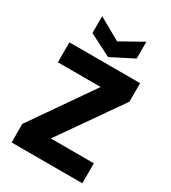

<svg xmlns="http://www.w3.org/2000/svg" viewBox="-222 -1052 1040 1166"><g transform="rotate(30 298.0 -469.5)"><path d="M546 -572 244 -140H546V0H50V-130L350 -562H50V-702H546ZM453 -939V-821L298 -742L143 -821V-939L298 -852Z"/></g></svg>

Font: SVN-Poppins
Style: Bold
Weight: 700
Designer: Ninad Kale (Devanagari), Jonny Pinhorn (Latin)
Foundry: Indian Type Foundry
Version: Version 3.200;PS 1.000;hotconv 16.6.54;makeotf.lib2.5.65590